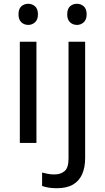

<svg xmlns="http://www.w3.org/2000/svg" viewBox="-20 -757 556 1017"><path d="M173 -536V0H85V-536ZM130 -737Q150 -737 165.5 -723.5Q181 -710 181 -681Q181 -653 165.5 -639Q150 -625 130 -625Q108 -625 93 -639Q78 -653 78 -681Q78 -710 93 -723.5Q108 -737 130 -737ZM280 240Q255 240 236 236.5Q217 233 203 228V157Q218 161 234 164Q250 167 269 167Q301 167 322 149.5Q343 132 343 83V-536H431V80Q431 130 415 166Q399 202 366 221Q333 240 280 240ZM336 -681Q336 -710 351 -723.5Q366 -737 388 -737Q408 -737 423.5 -723.5Q439 -710 439 -681Q439 -653 423.5 -639Q408 -625 388 -625Q366 -625 351 -639Q336 -653 336 -681Z"/></svg>

Font: Noto Sans Cham
Style: Regular
Weight: 400
Designer: Monotype Design Team
Foundry: Monotype Imaging Inc.
Version: Version 2.002